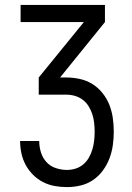

<svg xmlns="http://www.w3.org/2000/svg" viewBox="-20 -755 540 783"><path d="M253 8Q227 8 202.5 3.5Q178 -1 155.5 -12.5Q133 -24 115 -42Q97 -60 85 -82Q73 -104 67.5 -129Q62 -154 62 -179V-180H140V-179Q140 -156 147 -133.5Q154 -111 169.5 -94Q185 -77 207.5 -69.5Q230 -62 253 -62Q271 -62 288.5 -67.5Q306 -73 320 -85Q334 -97 343 -113Q352 -129 357 -146.5Q362 -164 364 -182Q366 -200 366 -218Q366 -236 364 -254Q362 -272 356.5 -289Q351 -306 341.5 -321.5Q332 -337 317.5 -348Q303 -359 285.5 -364Q268 -369 250 -369H138V-439L322 -665H64V-735H408V-665L225 -439H250Q278 -439 305.5 -433Q333 -427 356.5 -412.5Q380 -398 398 -375.5Q416 -353 426 -327.5Q436 -302 440 -274Q444 -246 444 -218Q444 -190 440 -162Q436 -134 426 -108Q416 -82 399 -59Q382 -36 359 -20.5Q336 -5 308.5 1.5Q281 8 253 8Z"/></svg>

Font: Iosevka Fixed
Style: Regular
Weight: 400
Monospace: yes
Designer: Belleve Invis
Foundry: Belleve Invis
Version: Version 33.2.4